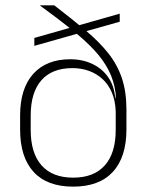

<svg xmlns="http://www.w3.org/2000/svg" viewBox="-20 -684 546 716"><path d="M253 12Q155.5 12 105.2 -43Q55 -98 55 -201V-253.5Q55 -354 104 -408.5Q153 -463 242 -463Q288.5 -463 325.2 -445.2Q362 -427.5 384.2 -395Q406.5 -362.5 409.5 -318L421 -317.5L411.5 -269Q410 -309 397 -339.2Q384 -369.5 362 -389.5Q340 -409.5 311.5 -419.8Q283 -430 250 -430Q174 -430 134.2 -384.5Q94.5 -339 94.5 -253.5V-199.5Q94.5 -113 135 -67.2Q175.5 -21.5 253 -21.5Q330 -21.5 370.8 -67.2Q411.5 -113 411.5 -199.5Q411.5 -225.5 411.5 -251Q411.5 -276.5 411.5 -303.5Q411 -312.5 411 -319.2Q411 -326 411.5 -334.5Q405.5 -382 385.5 -421.2Q365.5 -460.5 330.8 -497.8Q296 -535 245.8 -575Q195.5 -615 129 -663.5V-664H182.5Q249.5 -612.5 300 -570Q350.5 -527.5 384 -485.2Q417.5 -443 434.5 -392.5Q451.5 -342 451.5 -275V-201.5Q451.5 -98 400.8 -43Q350 12 253 12ZM108 -513V-542.5L426.5 -633V-603Z"/></svg>

Font: Anek Odia Medium ExtraLight
Style: Regular
Weight: 250
Version: Version 1.003